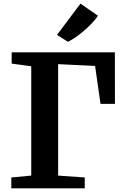

<svg xmlns="http://www.w3.org/2000/svg" viewBox="-20 -1029 673 1049"><path d="M41.8 0V-59.4L150.7 -69.7V-667L43.7 -681.5V-743H607.6L608 -461.6H529.1L499.5 -668.8L297.6 -678.5V-69.7L443.1 -59.4V0ZM351.7 -800.6H351L291.5 -838.4L419.7 -1009.2L515.2 -943Q504.5 -926.2 486 -906.2Q467.4 -886.3 444.7 -866.1Q422 -845.9 397.8 -828.8Q373.6 -811.7 351.7 -800.6Z"/></svg>

Font: Merriweather 7pt Light
Style: Regular
Weight: 300
Designer: Eben Sorkin
Foundry: Eben Sorkin
Version: Version 2.200;gftools[0.9.31]